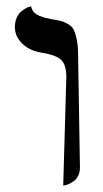

<svg xmlns="http://www.w3.org/2000/svg" viewBox="-20 -579 325 605"><path d="M179.2 5.9 189 -335.9Q189 -376.5 171.4 -391.6Q154.3 -406.2 110.8 -413.1Q73.7 -418.9 50.3 -441.4Q26.9 -463.9 26.9 -494.1Q26.9 -509.8 32.2 -522.2Q37.6 -534.7 45.2 -541.3Q52.7 -547.9 60.1 -552.2Q67.4 -556.6 72.8 -557.6L78.1 -559.1Q80.1 -548.8 86.4 -541.3Q92.8 -533.7 103.8 -529.3Q114.7 -524.9 121.6 -522.9Q128.4 -521 140.1 -519Q160.6 -515.6 170.7 -513.2Q180.7 -510.7 193.6 -503.7Q206.5 -496.6 212.2 -485.4Q217.8 -474.1 221.9 -454.3Q226.1 -434.6 226.1 -405.8L231.9 -50.8Q231.9 -36.6 226.6 -25.6Q221.2 -14.6 213.4 -8.8Q205.6 -2.9 197.8 0.5Q189.9 3.9 184.6 4.9Z"/></svg>

Font: Linux Biolinum G
Style: Regular
Weight: 400
Designer: Philipp H. Poll
Foundry: Philipp H. Poll
Version: Version 1.1.0 ; ttfautohint (v1.6)